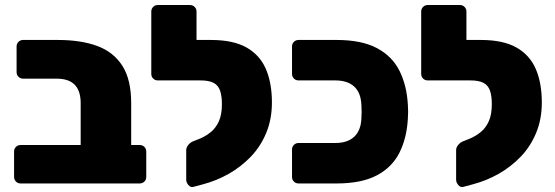

<svg xmlns="http://www.w3.org/2000/svg" viewBox="-20 -730 2210 764"><path d="M62 0Q51 0 43.5 -7.5Q36 -15 36 -26V-127Q36 -138 43.5 -145.5Q51 -153 62 -153H301V-320Q301 -368 277.5 -392.5Q254 -417 205 -417H72Q61 -417 53.5 -424.5Q46 -432 46 -443V-545Q46 -556 53.5 -563.5Q61 -571 72 -571H210Q302 -571 367 -547Q432 -523 467 -468Q502 -413 502 -320V-153H536Q547 -153 554.5 -145.5Q562 -138 562 -127V-26Q562 -15 554.5 -7.5Q547 0 536 0Z M748 14Q738 16 729.5 6Q721 -4 721 -15V-133Q721 -143 729 -153Q737 -163 747 -167L777 -179Q800 -189 819.5 -205Q839 -221 851 -247.5Q863 -274 863 -315Q863 -349 855.5 -370Q848 -391 829.5 -400.5Q811 -410 778 -410H757Q747 -410 739 -417.5Q731 -425 731 -436V-547Q731 -557 739 -564Q747 -571 757 -571H819Q908 -571 961 -541Q1014 -511 1038 -455.5Q1062 -400 1062 -322Q1062 -256 1039.5 -201.5Q1017 -147 978 -106.5Q939 -66 890.5 -38.5Q842 -11 789 3ZM798 -410H608Q597 -410 589.5 -417.5Q582 -425 582 -436V-684Q582 -695 589.5 -702.5Q597 -710 608 -710H736Q747 -710 754.5 -702.5Q762 -695 762 -684V-571H799Z M1168 0Q1157 0 1149.5 -7.5Q1142 -15 1142 -26V-135Q1142 -146 1149.5 -153.5Q1157 -161 1168 -161H1314Q1363 -161 1389.5 -186Q1416 -211 1418 -258Q1419 -274 1419 -285.5Q1419 -297 1418 -313Q1416 -361 1389.5 -385.5Q1363 -410 1314 -410H1168Q1157 -410 1149.5 -417.5Q1142 -425 1142 -436V-545Q1142 -556 1149.5 -563.5Q1157 -571 1168 -571H1319Q1419 -571 1480 -538.5Q1541 -506 1570 -447.5Q1599 -389 1603 -312Q1604 -295 1604 -285.5Q1604 -276 1603 -259Q1599 -182 1570 -123.5Q1541 -65 1480 -32.5Q1419 0 1319 0Z M1822 14Q1812 16 1803.5 6Q1795 -4 1795 -15V-133Q1795 -143 1803 -153Q1811 -163 1821 -167L1851 -179Q1874 -189 1893.5 -205Q1913 -221 1925 -247.5Q1937 -274 1937 -315Q1937 -349 1929.5 -370Q1922 -391 1903.5 -400.5Q1885 -410 1852 -410H1831Q1821 -410 1813 -417.5Q1805 -425 1805 -436V-547Q1805 -557 1813 -564Q1821 -571 1831 -571H1893Q1982 -571 2035 -541Q2088 -511 2112 -455.5Q2136 -400 2136 -322Q2136 -256 2113.5 -201.5Q2091 -147 2052 -106.5Q2013 -66 1964.5 -38.5Q1916 -11 1863 3ZM1872 -410H1682Q1671 -410 1663.5 -417.5Q1656 -425 1656 -436V-684Q1656 -695 1663.5 -702.5Q1671 -710 1682 -710H1810Q1821 -710 1828.5 -702.5Q1836 -695 1836 -684V-571H1873Z"/></svg>

Font: Rubik ExtraBold
Style: Regular
Weight: 800
Designer: Hubert and Fischer
Foundry: Hubert and Fischer
Version: Version 2.300;gftools[0.9.30]